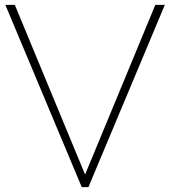

<svg xmlns="http://www.w3.org/2000/svg" viewBox="-20 -770 700 790"><path d="M2 -750H41L330.1 -51.8L619.1 -750H658.2L343.8 0H316.4Z"/></svg>

Font: Spartan MB ExtLt
Style: Regular
Weight: 200
Designer: Matt Bailey, Mirko Velimirovic
Foundry: Matt Bailey
Version: Version 1.005